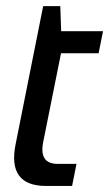

<svg xmlns="http://www.w3.org/2000/svg" viewBox="-20 -616 370 636"><path d="M123 -595.7H179.7L182.6 -512.7H321.3L306.6 -439.5H182.1L123 -145Q108.9 -73.2 170.9 -73.2H233.4L218.8 0H132.8Q3.9 0 31.7 -138.2Z"/></svg>

Font: Sansation
Style: Italic
Weight: 400
Designer: Bernd Montag
Version: Version 1.301